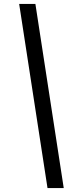

<svg xmlns="http://www.w3.org/2000/svg" viewBox="-20 -862 392 982"><path d="M306 100H223L78 -842H161Z"/></svg>

Font: MOST Montserrat Medium
Style: Italic
Weight: 500
Italic angle: -11.3°
Designer: Julieta Ulanovsky
Foundry: Julieta Ulanovsky
Version: Version 8.000;March 11, 2024;FontCreator 15.0.0.2926 64-bit